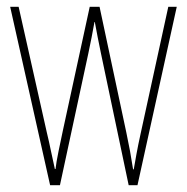

<svg xmlns="http://www.w3.org/2000/svg" viewBox="-20 -640 552 567"><path d="M278 -483Q273 -507 268.5 -530Q264 -553 260 -575H259Q255 -553 250.5 -529.5Q246 -506 241 -483L157 -93H128L10 -620H35L118 -250Q125 -221 130.5 -194Q136 -167 142 -141H144Q146 -160 153 -194Q160 -228 166 -256L245 -620H274L353 -249Q365 -193 373 -140H375Q380 -169 383 -185Q386 -201 388.5 -213.5Q391 -226 395 -244L477 -620H502L386 -93H360Z"/></svg>

Font: Noto Sans Kannada UI ExtraCondensed Thin
Style: Regular
Weight: 100
Width: 2
Designer: Jelle Bosma - Monotype Design Team
Foundry: Monotype Imaging Inc.
Version: Version 2.005; ttfautohint (v1.8.4.7-5d5b)